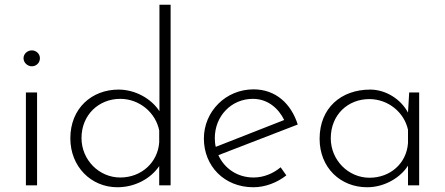

<svg xmlns="http://www.w3.org/2000/svg" viewBox="-20 -780 1873 808"><path d="M79 -535C79 -516 96 -501 114 -501C132 -501 148 -515 148 -535C148 -554 132 -568 114 -568C96 -568 79 -554 79 -535ZM89 -391V0H136V-391Z M651 -760V-312C616 -366 548 -403 479 -403C366 -403 276 -324 276 -198C276 -79 363 8 474 8C548 8 614 -28 650 -81V0H698V-760ZM486 -33C397 -33 323 -107 323 -199C323 -297 396 -364 486 -364C567 -364 635 -306 650 -231V-181C644 -96 575 -33 486 -33Z M1047 -33C978 -33 924 -72 899 -127L1233 -256C1205 -344 1140 -404 1047 -404C930 -404 838 -311 838 -197C838 -81 924 8 1046 8C1097 8 1147 -12 1185 -42L1161 -76C1130 -50 1090 -33 1047 -33ZM1044 -364C1107 -364 1152 -324 1176 -275L888 -162C885 -174 884 -186 884 -199C884 -292 954 -364 1044 -364Z M1702 -391 1697 -306C1667 -363 1603 -403 1538 -403C1416 -403 1325 -326 1325 -196C1325 -74 1413 8 1525 8C1602 8 1668 -36 1697 -83V0H1744V-391ZM1535 -32C1446 -32 1372 -106 1372 -198C1372 -298 1445 -363 1534 -363C1614 -363 1681 -307 1697 -234V-178C1691 -92 1622 -32 1535 -32Z"/></svg>

Font: Sulaf Light
Style: Regular
Weight: 300
Designer: Bandar Raffah (Arabic) and Santiago Orozco (Latin)
Foundry: Caramella and Typemade
Version: Version 1.005;PS 001.005;hotconv 1.0.88;makeotf.lib2.5.64775